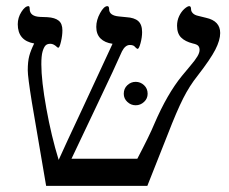

<svg xmlns="http://www.w3.org/2000/svg" viewBox="-20 -608 748 628"><path d="M700.2 -500Q700.2 -476.6 684.3 -445.6Q668.5 -414.6 626 -359.9Q600.1 -327.6 579.1 -286.1Q558.1 -244.6 528.8 -168.9L461.9 0H130.9L84 -274.9Q70.8 -356.9 70.8 -377.9Q70.8 -406.7 75.7 -425Q80.6 -443.4 91.8 -465.8Q38.1 -475.1 38.1 -528.8Q38.1 -550.3 50 -569.1Q62 -587.9 73.2 -587.9Q77.1 -587.9 77.1 -579.1Q77.1 -554.2 111.3 -552.7L135.3 -551.8Q159.7 -550.3 171.9 -540.5Q184.1 -530.8 184.1 -508.8Q184.1 -491.2 179.4 -471.7Q174.8 -452.1 170.9 -452.1Q168 -452.1 166.5 -454.1Q155.3 -464.8 145 -464.8Q133.8 -464.8 128.4 -458.7Q123 -452.6 119.1 -439Q115.2 -425.3 115.2 -397.9Q115.2 -344.2 131.6 -253.4Q147.9 -162.6 171.9 -85Q192.4 -130.9 249.5 -252.4L348.1 -464.8Q322.8 -468.3 308.8 -482.2Q294.9 -496.1 294.9 -520Q294.9 -542.5 307.4 -565.2Q319.8 -587.9 331.1 -587.9Q336.9 -587.9 336.9 -578.1Q336.9 -557.1 369.1 -554.2L393.1 -551.8Q419.4 -550.3 432.1 -539.1Q444.8 -527.8 444.8 -502.9Q444.8 -485.8 439.7 -467Q434.6 -448.2 430.2 -448.2Q427.7 -448.2 421.9 -454.1Q417.5 -460.9 404.8 -460.9Q389.6 -460.9 378.9 -439.9Q357.9 -391.6 296.4 -262.7L213.9 -88.9H429.2Q469.7 -166 484.9 -203.1Q526.9 -300.8 575.2 -359.9L601.6 -391.6Q618.7 -411.6 625.7 -423.6Q632.8 -435.5 632.8 -444.8Q632.8 -452.6 628.7 -457.8Q624.5 -462.9 610.8 -465.8Q585.4 -472.2 572.3 -485.4Q559.1 -498.5 559.1 -523.9Q559.1 -540.5 565.9 -555.2Q572.8 -569.8 583 -578.9Q593.3 -587.9 599.1 -587.9Q605 -587.9 605 -577.1Q605 -570.8 610.8 -564.7Q616.7 -558.6 627.9 -556.2L653.8 -549.8Q700.2 -539.6 700.2 -500ZM384.8 -301.3Q384.8 -318.4 396.5 -329.3Q408.2 -340.3 423.8 -340.3Q439.5 -340.3 451.2 -329.3Q462.9 -318.4 462.9 -301.3Q462.9 -285.6 451.2 -274.7Q439.5 -263.7 423.8 -263.7Q408.2 -263.7 396.5 -274.7Q384.8 -285.6 384.8 -301.3Z"/></svg>

Font: Liberation Serif
Style: Regular
Weight: 400
Designer: Steve Matteson
Foundry: Ascender Corporation
Version: Version 2.1.5